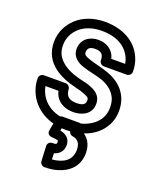

<svg xmlns="http://www.w3.org/2000/svg" viewBox="-150 -653 821 998"><g transform="rotate(20 260.5 -154.0)"><path d="M79 -143H151C164 -88 210 -65 260 -65C305 -65 359 -86 359 -146C359 -197 317 -214 294 -223C280 -229 262 -232 242 -237C177 -252 125 -279 102 -325C96 -338 92 -354 92 -374C92 -417 111 -449 135 -471C162 -496 203 -513 257 -513C340 -513 394 -481 419 -426C424 -416 427 -404 429 -393H352C342 -439 302 -463 256 -463C210 -463 165 -435 165 -380C165 -332 205 -313 228 -305C264 -292 312 -285 341 -274C379 -260 406 -239 422 -207C429 -193 433 -175 433 -152C433 -107 413 -77 387 -56C357 -32 313 -15 257 -15C161 -15 95 -64 79 -143ZM260 -115C220 -115 200 -131 198 -169C197 -181 187 -193 173 -193H52C41 -193 27 -183 27 -168C27 -143 32 -118 42 -94C76 -14 155 35 257 35C323 35 379 16 419 -17C453 -45 483 -90 483 -152C483 -245 424 -296 358 -320C322 -333 274 -342 245 -353C223 -361 215 -366 215 -380C215 -401 227 -413 256 -413C290 -413 304 -400 304 -368C304 -357 314 -343 329 -343H456C467 -343 481 -353 481 -368C481 -396 476 -422 465 -446C431 -523 353 -563 257 -563C193 -563 138 -542 101 -507C70 -478 42 -433 42 -374C42 -255 144 -210 231 -189C251 -185 265 -180 276 -176C303 -165 309 -163 309 -146C309 -126 296 -115 260 -115ZM241 204 240 170C267 163 288 142 288 108C288 67 255 52 231 48L235 26H280C279 41 288 52 301 54C328 58 346 74 346 113C346 174 299 199 241 204ZM238 108C238 120 237 123 214 123C198 123 188 136 189 149L193 231C194 243 204 255 218 255C245 255 269 252 291 245C344 229 396 190 396 113C396 64 373 27 333 11L334 5C338 -21 317 -24 309 -24H215C205 -24 192 -16 190 -4L177 65C173 86 188 94 199 95C239 99 238 99 238 108Z"/></g></svg>

Font: Asimov
Style: NarOu
Weight: 500
Designer: Google
Version: Version 2.000980; 2014